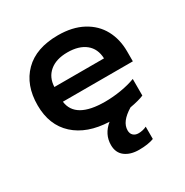

<svg xmlns="http://www.w3.org/2000/svg" viewBox="-164 -627 936 972"><g transform="rotate(-30 304.5 -141.0)"><path d="M569 -191H160Q173 -84 346 -84Q392 -84 440 -92Q488 -100 524 -114V-17Q497 -5 442 5Q406 27 388.5 50Q371 73 371 99Q371 118 382.5 128.5Q394 139 412 139Q438 139 460 128V200Q426 213 373 213Q323 213 292 189.5Q261 166 261 121Q261 58 314 15Q186 10 113 -56.5Q40 -123 40 -239Q40 -357 109 -426Q178 -495 306 -495Q390 -495 449.5 -463Q509 -431 539 -375.5Q569 -320 569 -249ZM450 -277Q448 -334 409.5 -365Q371 -396 304 -396Q238 -396 200 -364Q162 -332 160 -277Z"/></g></svg>

Font: Prompt Medium
Style: Regular
Weight: 500
Designer: Katatrad Team
Foundry: CadsonDemak
Version: Version 1.000